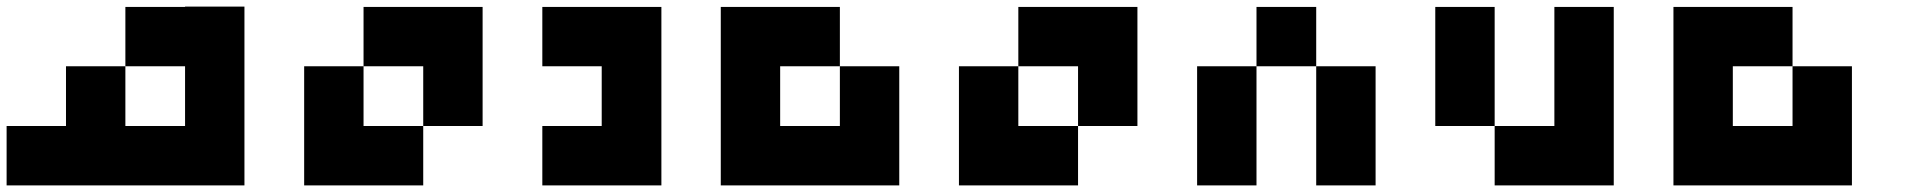

<svg xmlns="http://www.w3.org/2000/svg" viewBox="-20 -561 5805 581"><path d="M179.7 -360.4Q239.3 -360.4 359.4 -360.4Q359.4 -299.8 359.4 -179.7Q299.8 -179.7 179.7 -179.7Q179.7 -240.2 179.7 -360.4ZM359.4 -540Q419.9 -540 540 -540Q540 -480.5 540 -360.4Q479.5 -360.4 359.4 -360.4Q359.4 -419.9 359.4 -540ZM540 -360.4Q599.6 -360.4 719.7 -360.4Q719.7 -240.2 719.7 0Q660.2 0 540 0Q540 -120.1 540 -360.4ZM359.4 -179.7Q419.9 -179.7 540 -179.7Q540 -120.1 540 0Q479.5 0 359.4 0Q359.4 -59.6 359.4 -179.7ZM540 -541Q599.6 -541 719.7 -541Q719.7 -480.5 719.7 -360.4Q660.2 -360.4 540 -360.4Q540 -420.9 540 -541ZM179.7 -179.7Q240.2 -179.7 360.4 -179.7Q360.4 -120.1 360.4 0Q299.8 0 179.7 0Q179.7 -59.6 179.7 -179.7ZM0 -179.7Q60.5 -179.7 180.7 -179.7Q180.7 -120.1 180.7 0Q120.1 0 0 0Q0 -59.6 0 -179.7Z M1260.7 -540Q1320.3 -540 1440.4 -540Q1440.4 -419.9 1440.4 -179.7Q1380.9 -179.7 1260.7 -179.7Q1260.7 -240.2 1260.7 -360.4Q1200.2 -360.4 1080.1 -360.4Q1080.1 -419.9 1080.1 -540Q1140.6 -540 1260.7 -540ZM1080.1 -179.7Q1140.6 -179.7 1260.7 -179.7Q1260.7 -120.1 1260.7 0Q1200.2 0 1080.1 0Q1020.5 0 900.4 0Q900.4 -120.1 900.4 -360.4Q960 -360.4 1080.1 -360.4Q1080.1 -299.8 1080.1 -179.7Z M1981.4 -360.4Q1981.4 -299.8 1981.4 -179.7Q1981.4 -120.1 1981.4 0Q1861.3 0 1621.1 0Q1621.1 -59.6 1621.1 -179.7Q1680.7 -179.7 1800.8 -179.7Q1800.8 -240.2 1800.8 -360.4Q1741.2 -360.4 1621.1 -360.4Q1621.1 -419.9 1621.1 -540Q1741.2 -540 1981.4 -540Q1981.4 -480.5 1981.4 -360.4Z M2521.5 -179.7Q2521.5 -240.2 2521.5 -360.4Q2581.1 -360.4 2701.2 -360.4Q2701.2 -299.8 2701.2 -179.7Q2701.2 -120.1 2701.2 0Q2581.1 0 2340.8 0Q2281.2 0 2161.1 0Q2161.1 -120.1 2161.1 -360.4Q2161.1 -419.9 2161.1 -540Q2281.2 -540 2521.5 -540Q2521.5 -480.5 2521.5 -360.4Q2460.9 -360.4 2340.8 -360.4Q2340.8 -299.8 2340.8 -179.7Q2401.4 -179.7 2521.5 -179.7Z M3242.2 -540Q3301.8 -540 3421.9 -540Q3421.9 -419.9 3421.9 -179.7Q3362.3 -179.7 3242.2 -179.7Q3242.2 -240.2 3242.2 -360.4Q3181.6 -360.4 3061.5 -360.4Q3061.5 -419.9 3061.5 -540Q3122.1 -540 3242.2 -540ZM3061.5 -179.7Q3122.1 -179.7 3242.2 -179.7Q3242.2 -120.1 3242.2 0Q3181.6 0 3061.5 0Q3002 0 2881.8 0Q2881.8 -120.1 2881.8 -360.4Q2941.4 -360.4 3061.5 -360.4Q3061.5 -299.8 3061.5 -179.7Z M3602.5 -360.4Q3662.1 -360.4 3782.2 -360.4Q3782.2 -240.2 3782.2 0Q3722.7 0 3602.5 0Q3602.5 -120.1 3602.5 -360.4ZM3782.2 -540Q3842.8 -540 3962.9 -540Q3962.9 -480.5 3962.9 -360.4Q3902.3 -360.4 3782.2 -360.4Q3782.2 -419.9 3782.2 -540ZM3962.9 -360.4Q4022.5 -360.4 4142.6 -360.4Q4142.6 -240.2 4142.6 0Q4083 0 3962.9 0Q3962.9 -120.1 3962.9 -360.4Z M4683.6 -179.7Q4683.6 -299.8 4683.6 -540Q4743.2 -540 4863.3 -540Q4863.3 -360.4 4863.3 0Q4803.7 0 4683.6 0Q4623 0 4502.9 0Q4502.9 -59.6 4502.9 -179.7Q4563.5 -179.7 4683.6 -179.7ZM4323.2 -540Q4382.8 -540 4502.9 -540Q4502.9 -419.9 4502.9 -179.7Q4443.4 -179.7 4323.2 -179.7Q4323.2 -299.8 4323.2 -540Z M5404.3 -179.7Q5404.3 -240.2 5404.3 -360.4Q5463.9 -360.4 5584 -360.4Q5584 -299.8 5584 -179.7Q5584 -120.1 5584 0Q5463.9 0 5223.6 0Q5164.1 0 5043.9 0Q5043.9 -120.1 5043.9 -360.4Q5043.9 -419.9 5043.9 -540Q5164.1 -540 5404.3 -540Q5404.3 -480.5 5404.3 -360.4Q5343.8 -360.4 5223.6 -360.4Q5223.6 -299.8 5223.6 -179.7Q5284.2 -179.7 5404.3 -179.7Z"/></svg>

Font: Pixelfont
Style: 5 px
Weight: 400
Designer: Eugene Lysy
Version: Version 1.0.2 (beta)